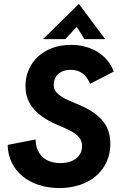

<svg xmlns="http://www.w3.org/2000/svg" viewBox="-20 -942 619 976"><path d="M281.5 14C435 14 541 -76.5 541 -211C541 -313 480 -370 364.5 -416.5C281 -450 253 -472 253 -512C253 -552 281.5 -587 339.5 -587C386 -587 418 -564 438 -516L558 -578C528 -662 444 -714 340 -714C203.5 -714 109.5 -625 109.5 -505C109.5 -412.5 165 -350 288.5 -300C365 -268.5 397 -244.5 397 -199C397 -146.5 353.5 -113 287 -113C217 -113 163 -150 161 -233L19 -205.5C21 -75 129 14 281.5 14ZM198.5 -743H311.5L370 -805.5L409.5 -743H515L381 -922Z"/></svg>

Font: HK Grotesk ExtraBold
Style: Italic
Weight: 800
Italic angle: -16°
Designer: Alfredo Marco Pradil
Foundry: Hanken Design Co.
Version: Version 3.001;FEAKit 1.0